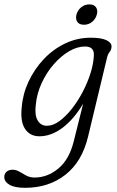

<svg xmlns="http://www.w3.org/2000/svg" viewBox="-76 -628 546 896"><path d="M335 9.5Q307 126.5 229.2 187.5Q151.5 248.5 41 248.5Q-7.5 248.5 -31.8 234.2Q-56 220 -56 198Q-56 182.5 -45.2 173.2Q-34.5 164 -17 164Q-1 164 14.5 173.2Q30 182.5 47 191.5Q64 200.5 85 200.5Q145.5 200.5 196.2 158.5Q247 116.5 268 32L312 -144Q268 -70.5 215.2 -31.2Q162.5 8 108 8Q63.5 8 40.8 -26.8Q18 -61.5 25.5 -128.5Q30.5 -190 57.5 -247.8Q84.5 -305.5 128 -351.8Q171.5 -398 227.8 -425Q284 -452 347.5 -452Q397 -452 421.2 -440.2Q445.5 -428.5 444.5 -410Q443.5 -395 435.5 -385.5Q427.5 -376 423.5 -359ZM91 -139Q85 -91 99.8 -66Q114.5 -41 143 -41Q171.5 -41 201.5 -63Q231.5 -85 259.8 -121Q288 -157 310.8 -200.8Q333.5 -244.5 347.2 -289Q361 -333.5 362 -371Q363.5 -411 321 -411Q284.5 -411 246.5 -388.8Q208.5 -366.5 175 -328.2Q141.5 -290 118.8 -241Q96 -192 91 -139ZM316 -512.5Q294 -512.5 284.8 -526Q275.5 -539.5 281 -560.5Q286.5 -580.5 302.8 -594Q319 -607.5 341 -607.5Q362.5 -607.5 372 -594Q381.5 -580.5 376 -560.5Q370.5 -539.5 354 -526Q337.5 -512.5 316 -512.5Z"/></svg>

Font: Fraunces 72pt S100 Light
Style: Italic
Weight: 300
Italic angle: -16°
Version: Version 1.000; ttfautohint (v1.8.3)